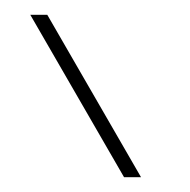

<svg xmlns="http://www.w3.org/2000/svg" viewBox="-20 -830 257 260"><path d="M44 -810 171 -590H148L21 -810Z"/></svg>

Font: Mplus 1p Thin
Style: Regular
Weight: 250
Version: Version 1.061